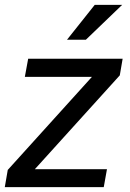

<svg xmlns="http://www.w3.org/2000/svg" viewBox="-29 -770 535 790"><path d="M0 0ZM114.3 -73.7H411.1L397.9 0H-9.3L2.9 -70.8L349.1 -453.6H73.2L86.9 -528.3H475.6L463.9 -460ZM360.8 -750H473.6L324.2 -606.4H246.6Z"/></svg>

Font: Roboto
Style: Italic
Weight: 400
Italic angle: -12°
Designer: Google
Version: Version 2.134; 2016; ttfautohint (v1.6)